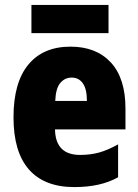

<svg xmlns="http://www.w3.org/2000/svg" viewBox="-20 -752 563 782"><path d="M267 -562Q372 -562 431.5 -497.5Q491 -433 491 -310V-225H204Q206 -121 306 -121Q349 -121 384.5 -131Q420 -141 461 -164V-30Q390 10 283 10Q161 10 98 -61.5Q35 -133 35 -274Q35 -416 95.5 -489Q156 -562 267 -562ZM272 -436Q244 -436 225.5 -414Q207 -392 205 -341H334Q334 -389 317.5 -412.5Q301 -436 272 -436ZM422 -732V-617H108V-732Z"/></svg>

Font: Noto Sans Tamil Condensed Black
Style: Regular
Weight: 900
Width: 3
Designer: Jelle Bosma - Monotype Design Team
Foundry: Monotype Imaging Inc.
Version: Version 2.004; ttfautohint (v1.8.4.7-5d5b)